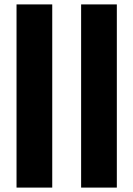

<svg xmlns="http://www.w3.org/2000/svg" viewBox="-20 -851 605 871"><path d="M55 0V-831H217V0ZM348 0V-831H510V0Z"/></svg>

Font: Merriweather Light 18pt Black
Style: Regular
Weight: 900
Version: Version 2.100